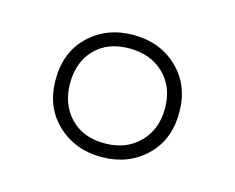

<svg xmlns="http://www.w3.org/2000/svg" viewBox="-54 -850 537 438"><g transform="rotate(15 214.0 -631.0)"><path d="M214 -487Q152 -487 110 -526.5Q68 -566 68 -631Q68 -696 109.5 -735.5Q151 -775 214 -775Q277 -775 318.5 -735Q360 -695 360 -631Q360 -566 318.5 -526.5Q277 -487 214 -487ZM213 -519Q264 -519 295 -550.5Q326 -582 326 -631Q326 -682 294.5 -712.5Q263 -743 213 -743Q162 -743 132 -712.5Q102 -682 102 -631Q102 -582 132 -550.5Q162 -519 213 -519Z"/></g></svg>

Font: Noto Sans Tamil UI ExtraLight
Style: Regular
Weight: 200
Designer: Jelle Bosma - Monotype Design Team
Foundry: Monotype Imaging Inc.
Version: Version 2.004; ttfautohint (v1.8.4.7-5d5b)